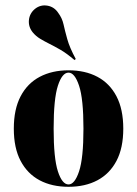

<svg xmlns="http://www.w3.org/2000/svg" viewBox="-20 -696 518 727"><path d="M239.5 11.3Q176.6 11.3 130.2 -13.3Q83.9 -37.9 58.1 -86.7Q32.3 -135.5 32.3 -208.9Q32.3 -282.3 58.1 -331.5Q83.9 -380.6 130.6 -405.2Q177.4 -429.8 239.5 -429.8Q302.4 -429.8 348.8 -405.2Q395.2 -380.6 421 -331.5Q446.8 -282.3 446.8 -208.9Q446.8 -135.5 421 -86.7Q395.2 -37.9 348.8 -13.3Q302.4 11.3 239.5 11.3ZM239.5 2.4Q262.9 2.4 279.4 -47.2Q296 -96.8 296 -208.9Q296 -321.8 279.4 -371.4Q262.9 -421 239.5 -421Q215.3 -421 199.2 -371.4Q183.1 -321.8 183.1 -208.9Q183.1 -96.8 199.2 -47.2Q215.3 2.4 239.5 2.4ZM262.1 -468.5Q233.1 -493.5 209.3 -507.3Q185.5 -521 166.1 -530.6Q146.8 -540.3 131.5 -549.6Q116.1 -558.9 104 -573.4Q87.1 -594.4 89.5 -619.8Q91.9 -645.2 112.1 -662.1Q133.1 -679 159.3 -674.6Q185.5 -670.2 200.8 -646.8Q215.3 -627.4 220.6 -603.6Q225.8 -579.8 234.7 -548Q243.5 -516.1 266.9 -472.6Z"/></svg>

Font: Playfair 144pt SemiCondensed Black
Style: Regular
Weight: 900
Width: 4
Designer: Claus Eggers Sørensen
Foundry: Claus Eggers Sørensen
Version: Version 2.203